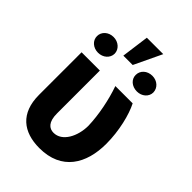

<svg xmlns="http://www.w3.org/2000/svg" viewBox="-252 -974 1092 1092"><g transform="rotate(45 294.5 -428.0)"><path d="M60.4 -545.5V-203.1C60.4 -55.8 146.3 9.9 275.9 9.9C454.2 9.9 528.1 -115.8 528.1 -277C528.1 -380.7 501.8 -485.8 471.2 -545.5H332C360.4 -464.5 381 -364 383.5 -277C383.2 -192.5 340.6 -108.7 271.3 -108.7C237.2 -108.7 207 -131 207.4 -201.7V-545.5ZM57.2 -672.6C56.8 -637.4 88.1 -609.7 127.8 -609.7C168 -609.7 198.9 -637.4 199.2 -672.6C198.9 -707.4 168 -735.8 127.8 -735.8C87.4 -735.8 56.8 -707.4 57.2 -672.6ZM241.8 -699.9H317.1L396.3 -866.5H264.2ZM369 -671.9C368.6 -637.8 398.4 -610.1 440.3 -610.1C479.4 -610.1 510.3 -637.1 510.7 -671.9C510.3 -708.1 479.4 -735.8 440.3 -735.8C398.4 -735.8 368.6 -707.4 369 -671.9Z"/></g></svg>

Font: Magic Ui Pro
Style: Bold
Weight: 700
Designer: Stefan Endress, Andreas Faust
Version: Version 1.000;FEAKit 1.0